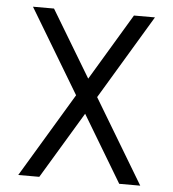

<svg xmlns="http://www.w3.org/2000/svg" viewBox="-50 -731 701 777"><g transform="rotate(5 300.0 -342.0)"><path d="M300.8 -413.1 462.9 -683.6H548.3L343.3 -341.8L548.3 0H462.9L300.8 -270.5L138.2 0H52.7L257.8 -341.8L52.7 -683.6H138.2Z"/></g></svg>

Font: Anka/Coder
Style: Regular
Weight: 400
Monospace: yes
Version: Version 001.100